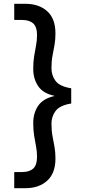

<svg xmlns="http://www.w3.org/2000/svg" viewBox="-20 -831 481 1011"><path d="M113 160H55V75H95Q135 75 155 56.5Q175 38 175 -5Q175 -33 170 -59Q165 -85 160 -115Q155 -145 155 -183Q155 -236 181 -274Q207 -312 265 -325V-327Q207 -339 181 -377.5Q155 -416 155 -468Q155 -507 160 -536.5Q165 -566 170 -592.5Q175 -619 175 -647Q175 -689 155 -707.5Q135 -726 95 -726H55V-811H113Q185 -811 228.5 -772Q272 -733 272 -655Q272 -622 267 -594Q262 -566 256.5 -537.5Q251 -509 251 -472Q251 -434 272.5 -405Q294 -376 355 -366V-286Q294 -276 272.5 -246.5Q251 -217 251 -180Q251 -143 256.5 -114Q262 -85 267 -57.5Q272 -30 272 4Q272 81 228.5 120.5Q185 160 113 160Z"/></svg>

Font: DM Sans Medium
Style: Regular
Weight: 500
Designer: Colophon Foundry, Jonny Pinhorn
Foundry: Colophon Foundry
Version: Version 4.004; ttfautohint (v1.8.4.7-5d5b)